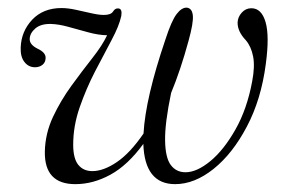

<svg xmlns="http://www.w3.org/2000/svg" viewBox="-20 -472 742 501"><path d="M468 -452Q481.5 -450 483.2 -431.2Q485 -412.5 472 -365.5Q451.5 -290 426.5 -229.5Q410 -150.5 410.8 -105.2Q411.5 -60 425.8 -41.2Q440 -22.5 464 -22.5Q493.5 -22.5 528.8 -51.5Q564 -80.5 594.2 -133.8Q624.5 -187 638 -259.5Q645.5 -298.5 640.5 -324.5Q635.5 -350.5 621.5 -367Q599.5 -390 600 -413.5Q600.5 -427.5 610.8 -439Q621 -450.5 636 -450.5Q662.5 -450.5 673 -414.2Q683.5 -378 673.5 -304.5Q661.5 -212.5 624.2 -141.8Q587 -71 537.2 -31.2Q487.5 8.5 437 8.5Q357.5 8.5 354 -96.5Q313.5 -41 268.2 -16.2Q223 8.5 176.5 8.5Q95.5 8.5 97 -76.5Q98 -123.5 118.2 -166.8Q138.5 -210 166.8 -248.8Q195 -287.5 221 -320.5Q247 -353.5 259.5 -380Q236 -380.5 209.8 -387.8Q183.5 -395 158.2 -402Q133 -409 112.5 -409.5Q86.5 -410 72.2 -397.8Q58 -385.5 57.5 -370.5Q57 -355.5 78 -345Q99.5 -335 99 -321Q99 -309.5 91 -303Q83 -296.5 71.5 -296.5Q54.5 -296.5 43.8 -310.2Q33 -324 34 -348Q35.5 -390.5 64.2 -420.8Q93 -451 140.5 -451Q157 -451 177.8 -446.5Q198.5 -442 218.2 -437.5Q238 -433 251 -433Q269.5 -433 275 -442Q280.5 -451 289 -450Q299.5 -449 296.5 -430.5Q291 -404.5 271 -367.2Q251 -330 228 -285.5Q205 -241 188 -192.2Q171 -143.5 171 -94.5Q171 -58.5 184.2 -42Q197.5 -25.5 221 -25.5Q250 -25.5 284.8 -49Q319.5 -72.5 354.5 -123.5Q359.5 -215.5 411.5 -368.5Q427.5 -418 441 -435.5Q454.5 -453 468 -452Z"/></svg>

Font: Fraunces 72pt S000 Light
Style: Italic
Weight: 300
Italic angle: -16°
Version: Version 1.000; ttfautohint (v1.8.3)